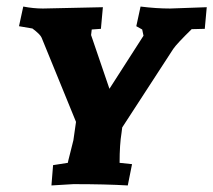

<svg xmlns="http://www.w3.org/2000/svg" viewBox="-20 -562 651 586"><path d="M605 -474 565 -473Q520 -429 509 -413L353 -173L351 -157Q345 -121 345 -65L383 -61L370 4Q303 0 204 0L137 4L142 -58L187 -65Q187 -67 194.5 -96Q202 -125 204 -134L212 -190L107 -447Q103 -457 79 -475L38 -482L51 -542Q82 -536 111 -536L294 -540L288 -474L260 -472L258 -455L314 -291L418 -453L414 -472L396 -482L409 -542Q457 -536 499 -536L611 -540Z"/></svg>

Font: Andada SC
Style: Bold Italic
Weight: 700
Italic angle: -8.29999°
Designer: Carolina Giovagnoli
Foundry: Carolina Giovagnoli
Version: Version 1.003